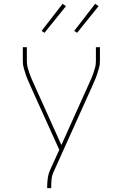

<svg xmlns="http://www.w3.org/2000/svg" viewBox="-20 -981 640 1001"><path d="M226 0V-7Q226 -29 229 -51.5Q232 -74 241 -94L289 -200L140 -530Q133 -546 126 -562Q119 -578 113.5 -594.5Q108 -611 103.5 -627.5Q99 -644 99 -662V-735H120V-662Q120 -645 124 -629.5Q128 -614 133.5 -598.5Q139 -583 145.5 -568Q152 -553 159 -538L300 -225L341 -316L441 -538Q448 -553 454.5 -568Q461 -583 466.5 -598.5Q472 -614 476 -629.5Q480 -645 480 -662V-735H501V-662Q501 -644 496.5 -627.5Q492 -611 486.5 -594.5Q481 -578 474 -562Q467 -546 460 -530L260 -86Q251 -68 249 -47.5Q247 -27 247 -7V0ZM382 -810 367 -820 476 -961 494 -949ZM212 -810 197 -820 306 -961 324 -949Z"/></svg>

Font: Iosevka Curly Thin Extended
Style: Regular
Weight: 100
Width: 7
Monospace: yes
Designer: Belleve Invis
Foundry: Belleve Invis
Version: Version 11.1.0; ttfautohint (v1.8.3)